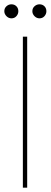

<svg xmlns="http://www.w3.org/2000/svg" viewBox="-29 -870 235 890"><path d="M77 0V-700H97V0ZM24 -785Q11 -785 1 -795Q-9 -805 -9 -818Q-9 -832 1 -841Q11 -850 24 -850Q38 -850 47 -841Q56 -832 56 -818Q56 -805 47 -795Q38 -785 24 -785ZM154 -785Q141 -785 131 -795Q121 -805 121 -818Q121 -832 131 -841Q141 -850 154 -850Q168 -850 177 -841Q186 -832 186 -818Q186 -805 177 -795Q168 -785 154 -785Z"/></svg>

Font: DM Sans 12pt Thin
Style: Regular
Weight: 250
Version: Version 4.004;gftools[0.9.30]